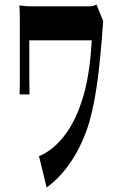

<svg xmlns="http://www.w3.org/2000/svg" viewBox="-20 -766 540 852"><path d="M438 -672 408 -746C399 -740 387 -738 377 -738H120C98 -738 80 -740 66 -742C68 -713 68 -678 68 -649V-439C68 -408 68 -381 67 -347H111C110 -382 110 -424 110 -439C110 -484 110 -555 110 -587H387C382 -485 367 -383 339 -306C298 -183 227 -103 153 -73L187 66C267 8 336 -91 376 -223C412 -349 423 -496 432 -593C433 -609 436 -654 438 -672Z"/></svg>

Font: 寒蝉无机体 CompactMedium
Style: Regular
Weight: 500
Width: 3
Designer: ChillTanhei {Warren2060}; 
Source Han Sans {Ryoko NISHIZUKA 西塚涼子 (kana, bopomofo & ideographs); Paul D. Hunt (Latin, Gre
Foundry: ChillType&Adobe
Version: Version 1.000;Glyphs 3.1.1 (3135)